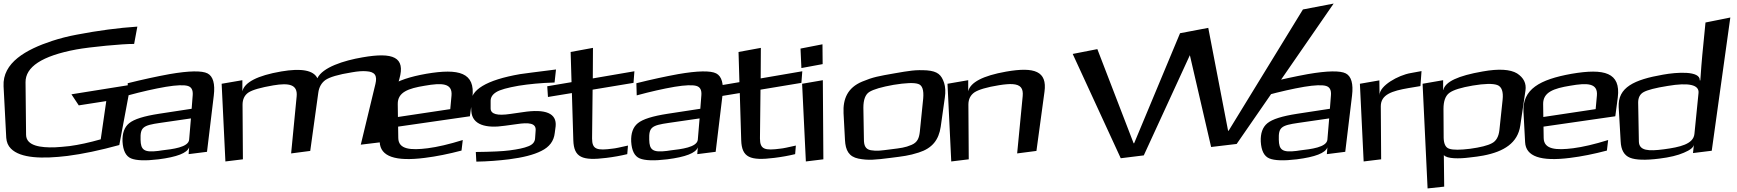

<svg xmlns="http://www.w3.org/2000/svg" viewBox="-92 -870 9725 1075"><path d="M659 -624 677 -721C571 -714 458 -699 338 -676C289 -667 243 -655 200 -641C54 -593 -79 -519 -72 -387L-57 -98C-55 -74 -47 -54 -31 -38C23 17 146 20 286 3C371 -8 467 -28 576 -58L639 -395L308 -342L349 -280L503 -304L472 -90C409 -72 350 -59 297 -52C267 -49 239 -46 214 -45C138 -43 55 -52 54 -115L51 -409C50 -495 142 -557 335 -593C411 -607 597 -625 659 -624Z M1067 -20 1105 -335C1113 -401 1101 -443 1070 -459C1039 -475 967 -474 857 -455C786 -442 707 -425 623 -404L625 -336C702 -357 773 -373 837 -384C897 -394 938 -395 959 -389C980 -383 989 -366 987 -338L981 -261L798 -233C714 -220 659 -203 631 -180C604 -158 592 -123 594 -77C597 -26 613 5 642 17C671 29 722 31 796 22C898 9 956 -13 967 -45L964 -7ZM695 -88C693 -157 707 -168 805 -182L977 -207L967 -88C963 -45 874 -35 814 -28L794 -25C714 -15 696 -31 695 -88Z M1938 -549C1832 -531 1714 -493 1685 -432C1663 -477 1595 -489 1483 -470C1349 -447 1277 -409 1265 -359V-421L1149 -401L1170 34L1268 22L1266 -283C1266 -314 1277 -337 1299 -352C1322 -367 1368 -380 1438 -392C1527 -407 1575 -397 1569 -331L1538 -11L1645 -25L1690 -350C1694 -382 1708 -406 1730 -422C1753 -438 1802 -453 1878 -465C1911 -471 1939 -473 1960 -471C2008 -468 2021 -446 2010 -400L1928 -60L2044 -74L2144 -428C2179 -550 2110 -579 1938 -549Z M2295 -457C2115 -425 2018 -370 2025 -243L2034 -74C2038 6 2121 35 2286 14C2351 6 2420 -8 2492 -27L2499 -86C2422 -62 2357 -47 2303 -40C2208 -28 2139 -33 2138 -97L2137 -161L2539 -219L2553 -325C2570 -464 2478 -488 2295 -457ZM2286 -390C2383 -407 2442 -405 2436 -335L2429 -259L2136 -215L2135 -287C2134 -354 2194 -375 2286 -390Z M2735 -166 2801 -175C2867 -185 2911 -182 2907 -139L2904 -96C2903 -75 2890 -60 2866 -51C2842 -41 2807 -34 2761 -28C2725 -23 2661 -20 2572 -19L2575 35C2639 34 2700 29 2758 22C2835 12 2896 -3 2939 -25C2984 -47 3009 -80 3014 -125L3019 -163C3026 -235 2964 -262 2835 -242L2765 -232C2692 -221 2656 -231 2655 -262V-302C2654 -324 2665 -341 2686 -354C2708 -368 2750 -379 2812 -390C2869 -399 2937 -406 3013 -408L3021 -481C2908 -467 2841 -458 2820 -455C2630 -422 2540 -366 2545 -290L2547 -247C2552 -171 2629 -150 2735 -166Z M3223 -95 3226 -368 3455 -406 3460 -471 3227 -431 3228 -602 3103 -579 3108 -410 2972 -387 2976 -327 3110 -349 3118 -85C3121 12 3168 31 3303 14C3344 9 3383 2 3420 -7L3424 -55C3380 -45 3352 -39 3339 -38C3250 -26 3223 -33 3223 -95Z M3915 -20 3953 -335C3961 -401 3949 -443 3918 -459C3887 -475 3815 -474 3705 -455C3634 -442 3555 -425 3471 -404L3473 -336C3550 -357 3621 -373 3685 -384C3745 -394 3786 -395 3807 -389C3828 -383 3837 -366 3835 -338L3829 -261L3646 -233C3562 -220 3507 -203 3479 -180C3452 -158 3440 -123 3442 -77C3445 -26 3461 5 3490 17C3519 29 3570 31 3644 22C3746 9 3804 -13 3815 -45L3812 -7ZM3543 -88C3541 -157 3555 -168 3653 -182L3825 -207L3815 -88C3811 -45 3722 -35 3662 -28L3642 -25C3562 -15 3544 -31 3543 -88Z M4163 -95 4166 -368 4395 -406 4400 -471 4167 -431 4168 -602 4043 -579 4048 -410 3912 -387 3916 -327 4050 -349 4058 -85C4061 12 4108 31 4243 14C4284 9 4323 2 4360 -7L4364 -55C4320 -45 4292 -39 4279 -38C4190 -26 4163 -33 4163 -95Z M4514 -511 4513 -622 4390 -598 4395 -489ZM4518 22 4515 -421 4399 -401 4420 34Z M5198 -323C5203 -356 5201 -384 5194 -406C5179 -451 5158 -471 5098 -476C5034 -480 5000 -474 4914 -459C4829 -444 4797 -439 4735 -413C4654 -379 4627 -317 4631 -236L4639 -86C4642 -28 4661 7 4714 18C4770 29 4807 25 4894 14C4964 5 4996 2 5052 -16C5128 -40 5164 -87 5175 -160ZM5058 -132C5054 -97 5045 -73 5012 -59C4975 -43 4951 -41 4896 -34C4841 -27 4818 -23 4783 -29C4753 -35 4745 -56 4745 -90L4742 -267C4742 -311 4753 -341 4775 -355C4799 -370 4844 -383 4911 -395C4979 -406 5026 -408 5049 -400C5072 -393 5081 -366 5077 -319Z M5541 -469C5411 -446 5341 -409 5329 -359V-421L5213 -401L5234 34L5332 22L5330 -284C5330 -314 5341 -337 5364 -353C5387 -368 5433 -382 5502 -393C5533 -398 5558 -400 5577 -399C5623 -396 5638 -375 5634 -332L5603 -11L5711 -25L5756 -356C5772 -471 5701 -497 5541 -469Z M7375 -850 7203 -817 6787 -138H6784L6673 -714L6515 -684L6258 -68H6255L6052 -595L5914 -568L6183 16L6312 0L6570 -561L6689 -47L6832 -64Z M7440 -20 7478 -335C7486 -401 7474 -443 7443 -459C7412 -475 7340 -474 7230 -455C7159 -442 7080 -425 6996 -404L6998 -336C7075 -357 7146 -373 7210 -384C7270 -394 7311 -395 7332 -389C7353 -383 7362 -366 7360 -338L7354 -261L7171 -233C7087 -220 7032 -203 7004 -180C6977 -158 6965 -123 6967 -77C6970 -26 6986 5 7015 17C7044 29 7095 31 7169 22C7271 9 7329 -13 7340 -45L7337 -7ZM7068 -88C7066 -157 7080 -168 7178 -182L7350 -207L7340 -88C7336 -45 7247 -35 7187 -28L7167 -25C7087 -15 7069 -31 7068 -88Z M7632 -338 7631 -420 7522 -401 7543 34 7641 22 7639 -275C7639 -341 7702 -361 7795 -377L7861 -388L7867 -472L7807 -461C7736 -449 7632 -390 7632 -338Z M8134 12C8165 9 8191 5 8213 1C8329 -21 8406 -70 8420 -167L8449 -363C8455 -403 8439 -435 8402 -459C8364 -482 8299 -486 8210 -470C8071 -446 7999 -412 7989 -366H7988V-421L7873 -401L7901 185L7994 175L7992 -2C8008 20 8081 19 8134 12ZM8303 -141C8299 -105 8285 -80 8261 -68C8237 -55 8197 -45 8139 -37C8082 -30 8044 -30 8023 -37C8002 -43 7992 -64 7991 -98L7990 -260C7990 -304 8001 -334 8023 -350C8046 -367 8090 -380 8154 -391C8220 -402 8266 -403 8291 -394C8316 -385 8326 -357 8321 -311Z M8708 -457C8528 -425 8431 -370 8438 -243L8447 -74C8451 6 8534 35 8699 14C8764 6 8833 -8 8905 -27L8912 -86C8835 -62 8770 -47 8716 -40C8621 -28 8552 -33 8551 -97L8550 -161L8952 -219L8966 -325C8983 -464 8891 -488 8708 -457ZM8699 -390C8796 -407 8855 -405 8849 -335L8842 -259L8549 -215L8548 -287C8547 -354 8607 -375 8699 -390Z M9219 -452C9058 -424 8965 -381 8971 -270L8982 -79C8984 -30 9002 0 9034 13C9066 26 9121 28 9199 18C9256 11 9302 0 9336 -15C9372 -30 9390 -45 9392 -60L9387 -13L9492 -26L9596 -772L9457 -744L9439 -561C9436 -528 9432 -481 9428 -420H9425C9428 -475 9296 -466 9219 -452ZM9223 -34C9139 -23 9085 -25 9084 -78L9080 -296C9080 -323 9090 -343 9110 -354C9131 -366 9176 -378 9246 -389C9364 -409 9422 -395 9418 -350L9395 -120C9389 -63 9314 -46 9223 -34Z"/></svg>

Font: Gamestation Warped
Style: Regular
Weight: 400
Designer: Jonas Hecksher
Foundry: Jonas Hecksher, Playtypeª, e-types AS
Version: Version 1.003